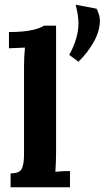

<svg xmlns="http://www.w3.org/2000/svg" viewBox="-20 -795 444 815"><path d="M404 -708Q404 -664 378.5 -618Q353 -572 313 -533L274 -562Q313 -633 313 -696Q313 -730 301 -775L390 -758Q404 -730 404 -708ZM215 -66Q247 -69 277 -69V0H25V-59Q62 -59 72 -78Q82 -97 82 -140V-514Q82 -557 86 -593L18 -590V-659Q79 -659 116.5 -667.5Q154 -676 166 -686H218V-146Q218 -108 215 -66Z"/></svg>

Font: Sumana
Style: Bold
Weight: 700
Designer: Cyreal, Alexei Vanyashin (Devanagari), Olga Karpushina (Latin)
Foundry: Cyreal
Version: Version 1.015;PS 001.015;hotconv 1.0.70;makeotf.lib2.5.58329